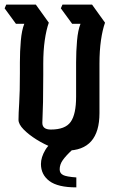

<svg xmlns="http://www.w3.org/2000/svg" viewBox="-20 -659 509 830"><path d="M267 -8Q241 -8 206 -21.5Q171 -35 137.5 -56Q104 -77 82 -99.5Q60 -122 60 -141Q60 -167 63 -214Q66 -261 66 -343V-389Q66 -437 70 -483Q74 -529 85 -556H49L0 -623L7 -639H135L191 -561Q180 -530 173.5 -485Q167 -440 167 -384V-336Q167 -260 166 -218Q165 -176 164 -156Q163 -136 163 -128Q163 -99 200 -99Q262 -99 285.5 -132Q309 -165 309 -241V-389Q309 -437 313 -483Q317 -529 328 -556H292L243 -623L250 -639H378L434 -561Q423 -530 416.5 -485Q410 -440 410 -384V-170Q410 -8 267 -8ZM310 151Q230 151 193.5 123.5Q157 96 157 50Q157 21 176 -11Q195 -43 240 -66L292 -11Q265 14 251.5 33Q238 52 238 73Q238 90 252.5 97.5Q267 105 310 108Z"/></svg>

Font: Jaini
Style: Regular
Weight: 400
Designer: Maithili Shingre, Girish Dalvi (Devanagari), Taresh Vohra (Latin)
Foundry: Ek Type
Version: Version 2.000; ttfautohint (v1.8.4.7-5d5b)